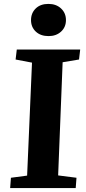

<svg xmlns="http://www.w3.org/2000/svg" viewBox="-20 -964 440 984"><path d="M144 -643 60 -659 66 -710H391L385 -659L301 -645L278 -65L372 -53L368 0H32L36 -53L119 -64ZM139 -861Q139 -897 163 -920.5Q187 -944 228 -944Q268 -944 293 -920.5Q318 -897 318 -861Q318 -825 293 -802Q268 -779 229 -779Q188 -779 163.5 -802Q139 -825 139 -861Z"/></svg>

Font: Literata 36pt
Style: Bold Italic
Weight: 700
Italic angle: -2°
Designer: Latin by Veronika Burian and Jose Scaglione. Greek by Irene Vlachou. Cyrillic by Vera Evstafieva
Foundry: TypeTogether
Version: Version 3.002